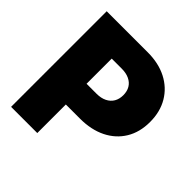

<svg xmlns="http://www.w3.org/2000/svg" viewBox="-190 -881 1033 1033"><g transform="rotate(45 326.5 -364.0)"><path d="M44.4 0V-727.5H356.4Q439.5 -727.5 501 -695.8Q562.5 -664.1 596.7 -606.4Q630.9 -548.8 630.9 -471.2Q630.9 -393.1 596.2 -336.2Q561.5 -279.3 498.8 -248.3Q436 -217.3 351.6 -217.3H162.6V-375H319.8Q353.5 -375 377.7 -387Q401.9 -398.9 414.6 -420.4Q427.2 -441.9 427.2 -471.2Q427.2 -501 414.6 -522.2Q401.9 -543.5 377.7 -554.9Q353.5 -566.4 319.8 -566.4H243.7V0Z"/></g></svg>

Font: Inter 20pt Black
Style: Regular
Weight: 900
Version: Version 4.001;git-66647c0bb